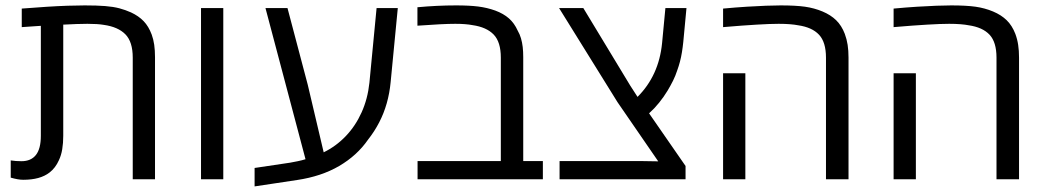

<svg xmlns="http://www.w3.org/2000/svg" viewBox="-20 -660 3853 707"><path d="M65.4 2Q55.7 2 44.4 0Q33.2 -2 19.5 -5.9V-69.3Q38.1 -66.4 59.1 -66.4Q94.2 -66.4 112.3 -89.4Q130.4 -112.3 130.4 -160.2V-564.9Q112.8 -564 95.2 -562.5Q77.6 -561 60.1 -560.1V-628.4Q109.4 -632.3 151.4 -635Q193.4 -637.7 228.5 -638.9Q263.7 -640.1 292 -640.1Q336.9 -640.1 367.2 -637.7Q397.5 -635.3 419.7 -629.4Q441.9 -623.5 462.4 -614.3Q490.7 -601.1 509 -582Q527.3 -563 538.6 -532.7Q544.9 -515.6 547.9 -494.9Q550.8 -474.1 550.8 -449.7V0H468.8V-447.8Q468.8 -505.9 441.9 -533.4Q415 -561 362.3 -568.4Q339.8 -572.3 301.8 -572.3Q283.7 -572.3 261.5 -571.5Q239.3 -570.8 212.9 -569.3V-160.2Q212.9 -133.3 209.2 -110.8Q205.6 -88.4 196.8 -69.8Q184.1 -41.5 162.6 -24.9Q145 -11.2 120.8 -4.6Q96.7 2 65.4 2Z M720.2 0V-630.4H802.2V0Z M917.5 26.4V-41.5L1048.3 -61Q1062 -63.5 1076.4 -66.4Q1090.8 -69.3 1105 -73.7L957.5 -630.4H1038.6L1113.3 -347.7L1171.9 -99.1Q1217.8 -121.6 1253.4 -158.9Q1289.1 -196.3 1311.5 -246.1Q1334 -295.9 1340.3 -355.5L1366.7 -630.4H1444.8L1418.5 -357.9Q1414.6 -316.9 1404.1 -279.8Q1393.6 -242.7 1376.2 -209.2Q1358.9 -175.8 1335.4 -146Q1294.9 -87.4 1229 -48.8Q1163.1 -10.3 1073.7 2.9Q1029.8 9.8 990.7 15.4Q951.7 21 917.5 26.4Z M1517.6 0V-66.9H1824.2V-447.8Q1824.2 -505.4 1797.9 -532.7Q1771.5 -560.1 1720.2 -567.4Q1708 -569.8 1692.4 -571Q1676.8 -572.3 1656.7 -572.3Q1633.8 -572.3 1599.6 -570.6Q1565.4 -568.8 1517.1 -565.4V-633.3Q1553.2 -636.7 1588.6 -638.4Q1624 -640.1 1659.2 -640.1Q1708 -640.1 1741 -636Q1773.9 -631.8 1803.7 -621.1Q1834 -609.9 1854 -592.3Q1874 -574.7 1886.2 -547.4Q1894 -534.2 1898.4 -519Q1902.8 -503.9 1904.8 -486.8Q1906.7 -469.7 1906.7 -449.7V-66.9H1979V0Z M2040.5 0V-66.9H2341.8L2403.8 -65.9L2253.9 -283.7L2038.6 -630.4H2127.9L2300.8 -344.7L2327.6 -303.2Q2366.7 -342.3 2389.4 -391.8Q2412.1 -441.4 2418 -501.5L2430.2 -630.4H2507.8L2496.1 -505.9Q2494.1 -486.3 2491.2 -468.3Q2488.3 -450.2 2483.9 -433.3Q2479.5 -416.5 2473.6 -400.4Q2467.3 -380.9 2458.3 -362.8Q2449.2 -344.7 2438.5 -326.7Q2424.3 -303.2 2407.2 -282Q2390.1 -260.7 2370.1 -242.7L2504.4 -48.8V0Z M3021.5 0V-447.8Q3021.5 -504.9 2995.8 -532.2Q2970.2 -559.6 2918.9 -566.9Q2907.2 -569.3 2888.9 -570.8Q2870.6 -572.3 2847.2 -572.3Q2816.4 -572.3 2766.4 -569.3Q2716.3 -566.4 2642.6 -560.1V-628.4Q2665.5 -630.9 2687.5 -632.3Q2709.5 -633.8 2730 -635.3Q2769 -637.7 2800 -638.9Q2831.1 -640.1 2854.5 -640.1Q2909.7 -640.1 2944.1 -635.3Q2978.5 -630.4 3008.8 -617.7Q3039.1 -605 3059.1 -585.4Q3079.1 -565.9 3090.8 -535.2Q3098.1 -515.6 3101.3 -494.6Q3104.5 -473.6 3104.5 -447.8V0ZM2642.6 0V-390.1H2724.6V0Z M3649.4 0V-447.8Q3649.4 -504.9 3623.8 -532.2Q3598.1 -559.6 3546.9 -566.9Q3535.2 -569.3 3516.8 -570.8Q3498.5 -572.3 3475.1 -572.3Q3444.3 -572.3 3394.3 -569.3Q3344.2 -566.4 3270.5 -560.1V-628.4Q3293.5 -630.9 3315.4 -632.3Q3337.4 -633.8 3357.9 -635.3Q3397 -637.7 3428 -638.9Q3459 -640.1 3482.4 -640.1Q3537.6 -640.1 3572 -635.3Q3606.4 -630.4 3636.7 -617.7Q3667 -605 3687 -585.4Q3707 -565.9 3718.8 -535.2Q3726.1 -515.6 3729.2 -494.6Q3732.4 -473.6 3732.4 -447.8V0ZM3270.5 0V-390.1H3352.5V0Z"/></svg>

Font: Wonky
Style: Regular
Weight: 400
Designer: Monotype Design Team
Foundry: Monotype Imaging Inc.
Version: Version 3.000